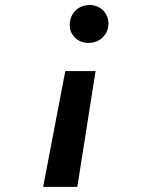

<svg xmlns="http://www.w3.org/2000/svg" viewBox="-20 -559 627 765"><path d="M240.2 -275.9H360.8L288.1 185.5H151.9ZM412.1 -465.3Q412.1 -448.7 406 -434.6Q399.9 -420.4 389.4 -410.2Q378.9 -399.9 364.7 -394Q350.6 -388.2 334.5 -388.2Q318.4 -387.7 304.4 -392.8Q290.5 -397.9 280.3 -407.5Q270 -417 263.9 -430.2Q257.8 -443.4 257.8 -459.5Q257.8 -476.1 263.4 -490.5Q269 -504.9 279.5 -515.6Q290 -526.4 304.2 -532.5Q318.4 -538.6 335.4 -539.1Q351.6 -539.6 365.5 -533.9Q379.4 -528.3 389.6 -518.6Q399.9 -508.8 406 -495.1Q412.1 -481.4 412.1 -465.3Z"/></svg>

Font: Roboto Mono
Style: Bold Italic
Weight: 700
Designer: Google
Version: Version 2.000985; 2015; ttfautohint (v1.3)